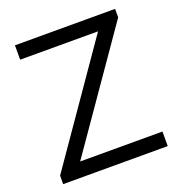

<svg xmlns="http://www.w3.org/2000/svg" viewBox="-134 -865 924 980"><g transform="rotate(-20 328.0 -375.0)"><path d="M611 -79V0H43V-46L477 -672H54V-750H598V-704L164 -79Z"/></g></svg>

Font: Oakes Grotesk
Style: Regular
Weight: 400
Designer: Samuel Oakes
Foundry: Samuel Oakes
Version: Version 1.000;PS 001.000;hotconv 1.0.88;makeotf.lib2.5.64775